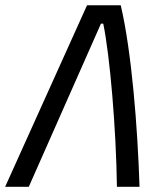

<svg xmlns="http://www.w3.org/2000/svg" viewBox="-29 -714 635 734"><path d="M-9.3 0H81.1L356.9 -623.5H365.7C391.1 -502 415 -222.2 418 0H504.4C497.1 -229.5 474.1 -517.1 432.6 -693.8H303.7Z"/></svg>

Font: Cascadia Mono NF SemiLight
Style: Italic
Weight: 350
Italic angle: -10°
Monospace: yes
Designer: Aaron Bell
Foundry: Saja Typeworks
Version: Version 2404.023